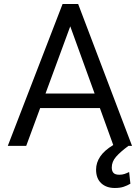

<svg xmlns="http://www.w3.org/2000/svg" viewBox="-20 -731 701 962"><path d="M293.5 -710.9H371.6L641.6 0H623.5Q583 29.8 561.5 54.4Q540 79.1 540 108.4Q540 126 548.6 135.3Q557.1 144.5 578.1 144.5Q592.3 144.5 603.8 140.6Q615.2 136.7 627 130.9L633.3 189.5Q617.7 198.7 599.6 204.8Q581.5 210.9 555.2 210.9Q512.7 210.9 487.1 187Q461.4 163.1 461.4 118.7Q461.4 84 482.2 53.2Q502.9 22.5 547.4 -4.4L480.5 -189.5H181.2L111.3 0H19ZM208 -262.2H454.1L332 -599.1Z"/></svg>

Font: Roboto Web
Style: Regular
Weight: 400
Designer: Google
Version: Version 1.200310; 2013